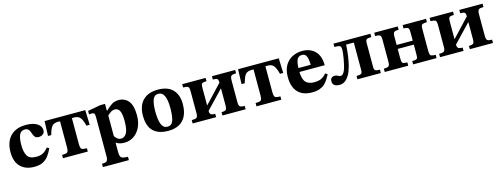

<svg xmlns="http://www.w3.org/2000/svg" viewBox="-17 -1250 5840 2234"><g transform="rotate(-15 2903.0 -133.0)"><path d="M453 -169 479 -153Q459 -109 432.5 -71.5Q406 -34 364.5 -11.5Q323 11 256 11Q152 11 91.5 -49Q31 -109 31 -226Q31 -302 58.5 -360.5Q86 -419 142.5 -452.5Q199 -486 285 -486Q371 -486 419.5 -454.5Q468 -423 468 -376Q468 -343 446.5 -327Q425 -311 396 -311Q368 -311 354.5 -324Q341 -337 334 -356Q327 -375 320 -393.5Q313 -412 299.5 -425Q286 -438 259 -438Q213 -438 193.5 -396Q174 -354 174 -274Q174 -188 201.5 -142Q229 -96 309 -96Q360 -96 392.5 -114.5Q425 -133 453 -169Z M902 0H603V-40Q636 -40 652.5 -44.5Q669 -49 675 -64.5Q681 -80 681 -112V-424H654Q605 -424 582 -395Q559 -366 541 -295H502L508 -473H998L1004 -295H965Q947 -367 923 -395.5Q899 -424 853 -424H824V-112Q824 -80 830 -64.5Q836 -49 853 -44.5Q870 -40 902 -40Z M1338 220H1025V180Q1072 180 1085 165Q1098 150 1098 108V-363Q1098 -393 1091.5 -404.5Q1085 -416 1060 -416Q1050 -416 1039 -415Q1028 -414 1028 -414V-456L1182 -484H1239V-402H1244Q1283 -441 1318.5 -463.5Q1354 -486 1403 -486Q1475 -486 1519.5 -432.5Q1564 -379 1564 -261Q1564 -176 1534 -115Q1504 -54 1454 -21.5Q1404 11 1343 11Q1315 11 1291 5.5Q1267 0 1244 -15H1241V101Q1241 133 1249 150Q1257 167 1278 173Q1299 179 1338 179ZM1318 -45Q1357 -45 1382.5 -86.5Q1408 -128 1408 -233Q1408 -319 1389 -355.5Q1370 -392 1333 -392Q1303 -392 1280 -375.5Q1257 -359 1241 -343V-95Q1252 -79 1270 -62Q1288 -45 1318 -45Z M1871 10Q1753 10 1691 -50Q1629 -110 1629 -240Q1629 -310 1655 -365.5Q1681 -421 1735.5 -453Q1790 -485 1874 -485Q1994 -485 2053.5 -422Q2113 -359 2113 -251Q2113 -123 2051 -56.5Q1989 10 1871 10ZM1874 -39Q1924 -39 1942.5 -89.5Q1961 -140 1961 -243Q1961 -337 1938.5 -387Q1916 -437 1866 -437Q1818 -437 1799.5 -386.5Q1781 -336 1781 -250Q1781 -143 1803 -91Q1825 -39 1874 -39Z M2448 0H2165V-40Q2210 -40 2224.5 -51.5Q2239 -63 2239 -103V-370Q2239 -411 2226 -422Q2213 -433 2166 -433V-473H2448V-433Q2419 -433 2404.5 -428.5Q2390 -424 2386 -410.5Q2382 -397 2382 -368V-160H2384L2589 -378Q2589 -414 2577 -423.5Q2565 -433 2524 -433V-473H2804V-433Q2761 -433 2746.5 -421.5Q2732 -410 2732 -363V-103Q2732 -63 2746.5 -51.5Q2761 -40 2803 -40V0H2524V-40Q2564 -40 2576.5 -51.5Q2589 -63 2589 -103V-308H2587L2382 -93Q2382 -63 2395 -51.5Q2408 -40 2448 -40Z M3233 0H2934V-40Q2967 -40 2983.5 -44.5Q3000 -49 3006 -64.5Q3012 -80 3012 -112V-424H2985Q2936 -424 2913 -395Q2890 -366 2872 -295H2833L2839 -473H3329L3335 -295H3296Q3278 -367 3254 -395.5Q3230 -424 3184 -424H3155V-112Q3155 -80 3161 -64.5Q3167 -49 3184 -44.5Q3201 -40 3233 -40Z M3601 11Q3492 11 3433 -52Q3374 -115 3374 -234Q3374 -320 3407 -375.5Q3440 -431 3494.5 -458Q3549 -485 3614 -485Q3709 -485 3766.5 -427.5Q3824 -370 3825 -257H3520Q3523 -167 3556.5 -132Q3590 -97 3654 -97Q3713 -97 3746.5 -115Q3780 -133 3805 -164L3831 -146Q3815 -117 3797.5 -89Q3780 -61 3755.5 -38.5Q3731 -16 3694 -2.5Q3657 11 3601 11ZM3521 -304H3668Q3668 -366 3654 -403.5Q3640 -441 3600 -441Q3558 -441 3540.5 -408.5Q3523 -376 3521 -304Z M3935 9Q3851 9 3851 -55Q3851 -84 3866.5 -96.5Q3882 -109 3901 -109Q3926 -109 3942 -98.5Q3958 -88 3974 -88Q3987 -88 4000.5 -101.5Q4014 -115 4023 -138Q4034 -165 4042 -200Q4050 -235 4056.5 -270.5Q4063 -306 4066 -335Q4069 -364 4069 -380Q4069 -418 4052 -425.5Q4035 -433 3988 -433V-473H4433V-433Q4392 -433 4377.5 -423.5Q4363 -414 4363 -382V-92Q4363 -61 4376 -50.5Q4389 -40 4432 -40V0H4150V-40Q4193 -40 4206.5 -50Q4220 -60 4220 -91V-424H4127Q4124 -362 4115.5 -296.5Q4107 -231 4091.5 -172Q4076 -113 4051 -69Q4030 -34 4001.5 -12.5Q3973 9 3935 9Z M4762 0H4479V-40Q4511 -40 4526 -45Q4541 -50 4546 -64.5Q4551 -79 4551 -109V-360Q4551 -391 4547 -406.5Q4543 -422 4528 -427.5Q4513 -433 4479 -433V-473H4762V-433Q4730 -433 4715.5 -426.5Q4701 -420 4697.5 -404.5Q4694 -389 4694 -360V-268H4888V-360Q4888 -389 4885 -404.5Q4882 -420 4868 -426.5Q4854 -433 4821 -433V-473H5103V-433Q5068 -433 5052.5 -426.5Q5037 -420 5034 -404.5Q5031 -389 5031 -360V-112Q5031 -81 5035.5 -65.5Q5040 -50 5055.5 -45Q5071 -40 5103 -40V0H4821V-40Q4854 -40 4868 -45Q4882 -50 4885 -65.5Q4888 -81 4888 -112V-220H4694V-112Q4694 -81 4697.5 -65.5Q4701 -50 4715.5 -45Q4730 -40 4762 -40Z M5428 0H5145V-40Q5190 -40 5204.5 -51.5Q5219 -63 5219 -103V-370Q5219 -411 5206 -422Q5193 -433 5146 -433V-473H5428V-433Q5399 -433 5384.5 -428.5Q5370 -424 5366 -410.5Q5362 -397 5362 -368V-160H5364L5569 -378Q5569 -414 5557 -423.5Q5545 -433 5504 -433V-473H5784V-433Q5741 -433 5726.5 -421.5Q5712 -410 5712 -363V-103Q5712 -63 5726.5 -51.5Q5741 -40 5783 -40V0H5504V-40Q5544 -40 5556.5 -51.5Q5569 -63 5569 -103V-308H5567L5362 -93Q5362 -63 5375 -51.5Q5388 -40 5428 -40Z"/></g></svg>

Font: STIX Two Text
Style: Bold
Weight: 700
Designer: Ross Mills, John Hudson & Paul Hanslow, Tiro Typeworks Ltd; with prior portions MicroPress Inc., and Coen Hoffman.
Foundry: Tiro Typeworks Ltd
Version: Version 2.13 b171